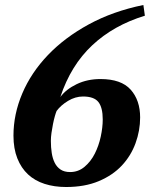

<svg xmlns="http://www.w3.org/2000/svg" viewBox="-20 -738 601 770"><path d="M392 -259Q392 -307 374.5 -329Q357 -351 313 -351Q282 -351 253 -333.5Q224 -316 207 -293Q204 -286 200 -272Q196 -258 192.5 -240.5Q189 -223 186.5 -205.5Q184 -188 184 -173Q184 -147 187.5 -124.5Q191 -102 199.5 -85Q208 -68 223 -58Q238 -48 261 -48Q294 -48 319 -69Q344 -90 360 -121.5Q376 -153 384 -190Q392 -227 392 -259ZM542 -267Q542 -214 523.5 -163.5Q505 -113 468.5 -74Q432 -35 376 -11.5Q320 12 245 12Q198 12 159 -0.5Q120 -13 92.5 -38.5Q65 -64 49.5 -103Q34 -142 34 -194Q34 -280 69.5 -363.5Q105 -447 172.5 -517.5Q240 -588 336.5 -640.5Q433 -693 555 -718L561 -675Q436 -637 350 -556.5Q264 -476 222 -349Q245 -380 287.5 -400.5Q330 -421 383 -421Q466 -421 504 -378.5Q542 -336 542 -267Z"/></svg>

Font: PTSerif
Style: Bold Italic
Weight: 700
Italic angle: -12°
Designer: A.Korolkova, O.Umpeleva, V.Yefimov
Foundry: ParaType Ltd
Version: Version 1.000W OFL; ttfautohint (v1.2) -l 8 -r 50 -G 200 -x 